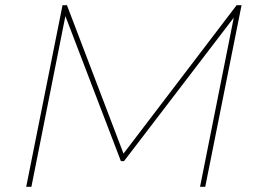

<svg xmlns="http://www.w3.org/2000/svg" viewBox="-20 -720 996 740"><path d="M81 0 221 -700H238L456 -128L892 -700H911L771 0H751L881 -652L458 -99H446L232 -658L101 0Z"/></svg>

Font: Montserrat Thin
Style: Italic
Weight: 100
Italic angle: -11.3°
Designer: Julieta Ulanovsky
Foundry: Julieta Ulanovsky
Version: Version 9.000; ttfautohint (v1.8.4.7-5d5b)